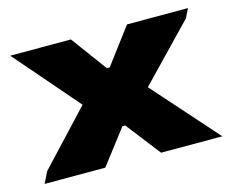

<svg xmlns="http://www.w3.org/2000/svg" viewBox="-72 -548 784 648"><g transform="rotate(-15 320.5 -224.0)"><path d="M10 0 30 -40 203 -225 10 -448H222L314 -323H324L418 -448H631L615 -416L431 -225L631 0H417L324 -120H314L222 0Z"/></g></svg>

Font: Goldman
Style: Bold
Weight: 700
Designer: Jaikishan Patel
Version: Version 1.000; ttfautohint (v1.8.3)